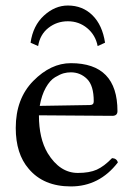

<svg xmlns="http://www.w3.org/2000/svg" viewBox="-20 -666 487 696"><path d="M334 -499Q326.2 -539.1 296.1 -564Q266.1 -588.9 226.1 -588.9Q186 -588.9 155.5 -564.9Q125 -541 118.2 -499L90.8 -511.2Q99.6 -573.2 139.4 -609.6Q179.2 -646 226.1 -646Q279.3 -646 315.2 -610.6Q351.1 -575.2 360.8 -511.2ZM124 -282.2 305.2 -285.2Q320.3 -285.2 319.8 -298.8Q319.8 -356 295.4 -379.9Q271 -403.8 236.8 -403.8Q223.6 -403.8 210.9 -400.4Q198.2 -397 179.7 -386Q161.1 -375 146 -348.1Q130.9 -321.3 124 -282.2ZM386.2 -92.8Q403.3 -91.8 407.2 -77.1Q340.3 9.8 236.8 9.8Q137.7 9.8 84 -54.2Q37.1 -108.4 37.1 -202.1Q37.1 -308.1 100.6 -372.6Q164.1 -437 236.8 -437Q405.8 -437 405.8 -263.2Q405.8 -246.1 387.2 -246.1L121.1 -248Q121.1 -164.1 152.8 -110.8Q196.8 -39.1 262.2 -39.1Q304.2 -39.1 330.8 -51Q357.4 -63 386.2 -92.8Z"/></svg>

Font: Linux Libertine
Style: Regular
Weight: 400
Designer: Philipp H. Poll
Foundry: Philipp H. Poll
Version: Version 5.3.0 ; ttfautohint (v0.9)